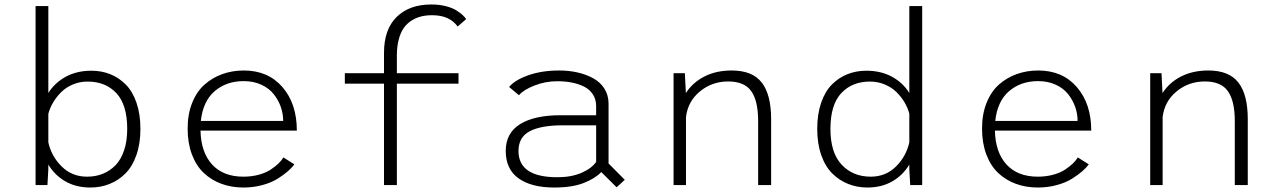

<svg xmlns="http://www.w3.org/2000/svg" viewBox="-20 -827 5720 858"><path d="M139 0V-800H196V-411.5Q225 -457.5 274.2 -484.2Q323.5 -511 388.5 -511Q434 -511 472.8 -495.5Q511.5 -480 542 -449.2Q572.5 -418.5 590 -367.8Q607.5 -317 607.5 -251Q607.5 -185 589.5 -133.8Q571.5 -82.5 540.2 -51.5Q509 -20.5 469.2 -4.8Q429.5 11 384 11Q319.5 11 271.8 -16.8Q224 -44.5 196 -91.5V-71L192 0ZM371.5 -462.5Q337 -462.5 306.2 -449.8Q275.5 -437 254 -415.8Q232.5 -394.5 217.8 -369.8Q203 -345 196 -318.5V-191Q209.5 -129 255.5 -83.2Q301.5 -37.5 369 -37.5Q407 -37.5 439 -50.2Q471 -63 495.8 -88.2Q520.5 -113.5 534.5 -155Q548.5 -196.5 548.5 -251Q548.5 -359 500 -410.8Q451.5 -462.5 371.5 -462.5Z M1295.5 -92.5Q1284.5 -77.5 1266.5 -61.8Q1248.5 -46 1220.8 -28.5Q1193 -11 1152.8 0Q1112.5 11 1067.5 11Q1014 11 969 -5.8Q924 -22.5 890.2 -54.5Q856.5 -86.5 837.5 -137.2Q818.5 -188 818.5 -252.5Q818.5 -317 838.8 -367.5Q859 -418 894 -449Q929 -480 973.8 -496Q1018.5 -512 1069.5 -512Q1178 -512 1242.2 -437.8Q1306.5 -363.5 1306.5 -243.5H876Q878 -146.5 927.8 -92Q977.5 -37.5 1067.5 -37.5Q1104.5 -37.5 1136.5 -46.2Q1168.5 -55 1189.8 -69.2Q1211 -83.5 1224.8 -96.8Q1238.5 -110 1246.5 -123.5ZM1069 -464.5Q991.5 -464.5 939.2 -419.5Q887 -374.5 877.5 -286.5H1245.5Q1245.5 -318.5 1234.8 -349.2Q1224 -380 1203.2 -406.2Q1182.5 -432.5 1147.8 -448.5Q1113 -464.5 1069 -464.5Z M1521 -500H1696V-590.5Q1696 -696 1752.8 -751.5Q1809.5 -807 1907.5 -807Q1942.5 -807 1972 -799.5Q2001.5 -792 2019.5 -780.5Q2037.5 -769 2048 -759.2Q2058.5 -749.5 2063 -741.5L2025 -708.5Q1989 -759 1911 -759Q1884.5 -759 1862 -753.5Q1839.5 -748 1819 -735Q1798.5 -722 1784.2 -701.8Q1770 -681.5 1761.8 -650.2Q1753.5 -619 1753.5 -578.5V-500H2029V-453H1753.5V0H1696V-453H1521Z M2735.5 10 2667 -58Q2640.5 -30 2589 -9.5Q2537.5 11 2456.5 11Q2354.5 11 2297.2 -30Q2240 -71 2240 -152.5Q2240 -232.5 2304 -272.2Q2368 -312 2484 -312H2644V-352.5Q2644 -383 2629.5 -405.2Q2615 -427.5 2589.8 -440Q2564.5 -452.5 2534.8 -458.2Q2505 -464 2470.5 -464Q2417.5 -464 2368.8 -445Q2320 -426 2299 -401.5L2255 -438.5Q2281 -469.5 2341.2 -490.8Q2401.5 -512 2479 -512Q2522.5 -512 2561 -503.2Q2599.5 -494.5 2631 -477.2Q2662.5 -460 2681 -430.8Q2699.5 -401.5 2699.5 -363.5V-96.5L2772 -23.5ZM2470.5 -35Q2533 -35 2578.2 -54.5Q2623.5 -74 2644 -103.5V-267H2494Q2397.5 -267 2347.2 -240.5Q2297 -214 2297 -152.5Q2297 -35 2470.5 -35Z M2990 0V-500H3040.5L3045 -411Q3075 -458 3127.5 -485Q3180 -512 3250 -512Q3342 -512 3384 -458.2Q3426 -404.5 3426 -294V0H3368V-285.5Q3368 -376 3337.2 -419.5Q3306.5 -463 3234 -463Q3161.5 -463 3107.5 -418.2Q3053.5 -373.5 3045.5 -303.5V0Z M4101 0H4047.5L4043.5 -71V-91.5Q4015.5 -44.5 3967.8 -16.8Q3920 11 3856 11Q3810.5 11 3770.8 -4.8Q3731 -20.5 3699.5 -51.5Q3668 -82.5 3650 -133.8Q3632 -185 3632 -251Q3632 -317 3649.5 -367.8Q3667 -418.5 3697.5 -449.2Q3728 -480 3767 -495.5Q3806 -511 3851.5 -511Q3916.5 -511 3965.8 -484.2Q4015 -457.5 4043.5 -411.5V-800H4101ZM3691 -251Q3691 -144.5 3741.2 -91Q3791.5 -37.5 3871 -37.5Q3938.5 -37.5 3984.2 -83.2Q4030 -129 4043.5 -191V-318.5Q4037 -344.5 4022.2 -369.5Q4007.5 -394.5 3985.8 -415.8Q3964 -437 3933.2 -449.8Q3902.5 -462.5 3868 -462.5Q3788 -462.5 3739.5 -410.8Q3691 -359 3691 -251Z M4845.5 -92.5Q4834.5 -77.5 4816.5 -61.8Q4798.5 -46 4770.8 -28.5Q4743 -11 4702.8 0Q4662.5 11 4617.5 11Q4564 11 4519 -5.8Q4474 -22.5 4440.2 -54.5Q4406.5 -86.5 4387.5 -137.2Q4368.5 -188 4368.5 -252.5Q4368.5 -317 4388.8 -367.5Q4409 -418 4444 -449Q4479 -480 4523.8 -496Q4568.5 -512 4619.5 -512Q4728 -512 4792.2 -437.8Q4856.5 -363.5 4856.5 -243.5H4426Q4428 -146.5 4477.8 -92Q4527.5 -37.5 4617.5 -37.5Q4654.5 -37.5 4686.5 -46.2Q4718.5 -55 4739.8 -69.2Q4761 -83.5 4774.8 -96.8Q4788.5 -110 4796.5 -123.5ZM4619 -464.5Q4541.5 -464.5 4489.2 -419.5Q4437 -374.5 4427.5 -286.5H4795.5Q4795.5 -318.5 4784.8 -349.2Q4774 -380 4753.2 -406.2Q4732.5 -432.5 4697.8 -448.5Q4663 -464.5 4619 -464.5Z M5120 0V-500H5170.5L5175 -411Q5205 -458 5257.5 -485Q5310 -512 5380 -512Q5472 -512 5514 -458.2Q5556 -404.5 5556 -294V0H5498V-285.5Q5498 -376 5467.2 -419.5Q5436.5 -463 5364 -463Q5291.5 -463 5237.5 -418.2Q5183.5 -373.5 5175.5 -303.5V0Z"/></svg>

Font: League Mono UltraLight
Style: Regular
Weight: 200
Width: 6
Designer: Tyler Finck
Foundry: The League of Moveable Type / Tyler Finck
Version: Version 2.210